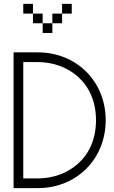

<svg xmlns="http://www.w3.org/2000/svg" viewBox="-20 -970 590 990"><path d="M50 0H175C375 0 525 -150 525 -350C525 -550 375 -700 175 -700H50ZM100 -50V-650H175C325 -650 475 -550 475 -350C475 -150 325 -50 175 -50ZM100 -900H150V-950H100ZM150 -850H200V-900H150ZM200 -800H250V-850H200ZM250 -850H300V-900H250ZM300 -900H350V-950H300Z"/></svg>

Font: LS-VG5000 Light
Style: Regular
Weight: 400
Designer: Justin Bihan, 2021
Foundry: Justin Bihan, 2021
Version: Version 1.000;Glyphs 3.1.2 (3151)